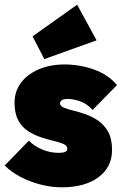

<svg xmlns="http://www.w3.org/2000/svg" viewBox="-21 -784 526 819"><path d="M243 15Q197 15 151 3Q105 -9 65.5 -30Q26 -51 -1 -78L102 -184Q126 -160 159.5 -146Q193 -132 230 -132Q266 -132 266 -149Q266 -163 249.5 -170Q233 -177 207.5 -183Q182 -189 153.5 -198.5Q125 -208 99 -224.5Q73 -241 57 -270.5Q41 -300 41 -346Q41 -393 67.5 -429.5Q94 -466 142.5 -487.5Q191 -509 255 -509Q320 -509 381 -487Q442 -465 478 -421L374 -315Q349 -343 319 -352.5Q289 -362 269 -362Q250 -362 242.5 -356.5Q235 -351 235 -343Q235 -332 251 -325Q267 -318 292.5 -312Q318 -306 346 -296Q374 -286 399.5 -268Q425 -250 441 -220.5Q457 -191 457 -144Q457 -71 399 -28Q341 15 243 15ZM168 -532 118 -629 308 -764 391 -612Z"/></svg>

Font: Outfit Black
Style: Regular
Weight: 900
Designer: Rodrigo Fuenzalida
Foundry: fragTYPE
Version: Version 1.100; ttfautohint (v1.8.4.7-5d5b)